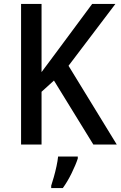

<svg xmlns="http://www.w3.org/2000/svg" viewBox="-20 -734 613 975"><path d="M573 0H454L254 -325L191 -268V0H87V-714H191V-368Q209 -392 229.5 -419.5Q250 -447 273 -478L448 -714H566L328 -400ZM375 71Q365 102 344 145Q323 188 299 221H240V209Q246 191 253.5 164.5Q261 138 267 110Q273 82 275 61H375Z"/></svg>

Font: Noto Sans Gurmukhi SemiCondensed Medium
Style: Regular
Weight: 500
Width: 4
Designer: Jelle Bosma - Monotype Design Team
Foundry: Monotype Imaging Inc.
Version: Version 2.004; ttfautohint (v1.8.4.7-5d5b)